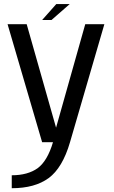

<svg xmlns="http://www.w3.org/2000/svg" viewBox="-20 -714 572 964"><path d="M191.5 0H246C227.5 63 201.5 106.5 169 130.5C136 154 92.5 166 39 166V231C116.5 231 178 214 224.5 180C270.5 146 306.5 86 331.5 0L504 -592.5H408L261.5 -73L114 -592.5H18ZM191.5 -613.5H238.5L330 -693.5H262.5Z"/></svg>

Font: Anybody
Style: Regular
Weight: 400
Designer: Tyler Finck
Foundry: Etcetera Type Company
Version: Version 1.110